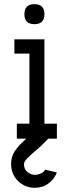

<svg xmlns="http://www.w3.org/2000/svg" viewBox="-20 -663 341 918"><path d="M252 161.6Q240.2 192.9 212.2 213.9Q184.1 234.9 146.5 234.9Q99.1 234.9 66.2 202.4Q33.2 169.9 33.2 121.6Q33.2 102.1 38.8 84.7Q44.4 67.4 55.7 52.5Q66.9 37.6 75.9 28.1Q85 18.6 100.6 4.6Q116.2 -9.3 122.1 -15.1L158.7 -51.8L210.9 0L174.3 36.6Q168.9 42 146 61Q123 80.1 108.9 95.5Q94.7 110.8 94.7 121.6Q94.7 147 111.6 159.9Q128.4 172.9 147 172.9Q160.6 172.9 175.8 166.3Q190.9 159.7 195.3 147.9ZM120.6 -406.7H48.8V-475.1H192.4V-71.8H252V0H60.5V-71.8H120.6ZM144.5 -547.4Q96.7 -547.4 96.7 -595.2Q96.7 -643.1 144.5 -643.1Q192.4 -643.1 192.4 -595.2Q192.4 -547.4 144.5 -547.4Z"/></svg>

Font: Eligible
Style: Regular
Weight: 500
Version: Version 1.1